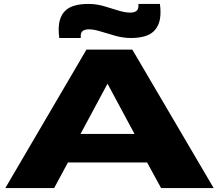

<svg xmlns="http://www.w3.org/2000/svg" viewBox="-20 -955 1111 975"><path d="M7 0 419 -703H652L1065 0H798L727 -130H325L255 0ZM389 -275H663L526 -530ZM281 -762Q279 -774 278.5 -785Q278 -796 278 -806Q278 -870 313.5 -902.5Q349 -935 429 -935Q469 -935 507 -924Q545 -913 579.5 -902Q614 -891 642 -891Q660 -891 671.5 -898.5Q683 -906 683 -925Q683 -931 683 -935H792Q794 -923 794.5 -912Q795 -901 795 -891Q795 -829 760 -795.5Q725 -762 644 -762Q606 -762 566.5 -773Q527 -784 492 -795Q457 -806 432 -806Q412 -806 401 -798.5Q390 -791 390 -773Q390 -770 390 -767.5Q390 -765 390 -762Z"/></svg>

Font: Georama ExtraExtended
Style: Bold
Weight: 700
Width: 8
Designer: Jean-Baptiste Levee
Foundry: Production Type
Version: Version 1.000